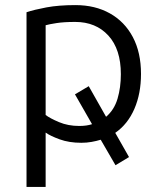

<svg xmlns="http://www.w3.org/2000/svg" viewBox="-20 -548 627 753"><path d="M84 185V-500Q114 -510 162 -519Q210 -528 276 -528Q353 -528 411 -495.5Q469 -463 501 -402.5Q533 -342 533 -258Q533 -181 507 -121Q481 -61 432 -27L486 68L433 100L375 0Q359 5 339.5 8.5Q320 12 299 12Q251 12 214 -1.5Q177 -15 159 -28V185ZM291 -54Q320 -54 341 -61L274 -178L328 -210L396 -90Q428 -117 441 -161Q454 -205 454 -257Q454 -355 405 -408.5Q356 -462 275 -462Q231 -462 202 -457.5Q173 -453 159 -449V-97Q176 -84 211.5 -69Q247 -54 291 -54Z"/></svg>

Font: Ubuntu Sans
Style: Regular
Weight: 400
Designer: Dalton Maag Ltd
Foundry: Dalton Maag Ltd
Version: Version 1.006; ttfautohint (v1.8.4.7-5d5b)